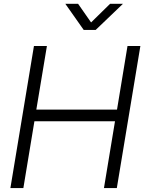

<svg xmlns="http://www.w3.org/2000/svg" viewBox="-20 -963 739 983"><path d="M33.2 0 153.8 -727.5H220.2L166 -401.9H579.1L632.8 -727.5H698.7L578.1 0H512.2L568.8 -342.3H156.2L99.6 0ZM379.9 -943.4 446.3 -848.1 543.5 -943.4H608.9V-942.9L469.7 -809.6H408.7L314.9 -942.9V-943.4Z"/></svg>

Font: Inter Display Light
Style: Italic
Weight: 300
Italic angle: -9.39999°
Designer: Rasmus Andersson
Foundry: rsms
Version: Version 4.000;git-a52131595